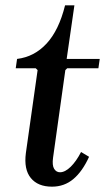

<svg xmlns="http://www.w3.org/2000/svg" viewBox="-20 -690 394 720"><path d="M175 10Q122 10 95.5 -22.5Q69 -55 77 -116L121 -427L114 -434H39L44 -469Q109 -477 155 -527Q201 -577 224 -670H259L230 -469H354L349 -434H232L225 -427L179 -99Q175 -70 183 -57Q191 -44 205 -44Q224 -44 245 -64.5Q266 -85 284 -120L314 -102Q289 -47 255 -18.5Q221 10 175 10Z"/></svg>

Font: Brygada 1918 SemiBold
Style: Italic
Weight: 600
Italic angle: -8°
Designer: Mateusz Machalski | Borys Kosmynka | Przemek Hoffer
Foundry: NIEPODLEGLA 2018
Version: Version 3.006